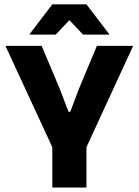

<svg xmlns="http://www.w3.org/2000/svg" viewBox="-20 -846 626 866"><path d="M223 -167 4.5 -639H168L249 -446.5L289 -342H297L336.5 -446.5L417 -639H580.5L363 -167ZM216 0V-307.5H370V0ZM216 -826.5H370L472.5 -692V-690H354.5L295 -753H291L231.5 -690H113.5V-692Z"/></svg>

Font: Anek Latin
Style: Bold
Weight: 700
Designer: Yesha Goshar
Foundry: Ek Type
Version: Version 1.003